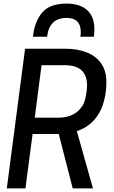

<svg xmlns="http://www.w3.org/2000/svg" viewBox="-20 -1052 638 1072"><path d="M499 0H386L308 -304H162L122 0H18L120 -780H344Q411 -780 463 -760Q515 -740 544.5 -698.5Q574 -657 574 -593Q574 -515 547 -448Q505 -351 409 -320ZM306 -395Q400 -395 442 -464Q454 -485 460 -518Q466 -551 466 -576Q466 -630 435.5 -659Q405 -688 342 -688H212L174 -395ZM504 -847H429Q431 -861 431 -873Q431 -952 352 -952Q255 -952 243 -847H164Q173 -932 215.5 -982Q258 -1032 352 -1032Q425 -1032 466 -996Q507 -960 507 -888Q507 -869 504 -847Z"/></svg>

Font: Tanohe Sans Medium
Style: Italic
Weight: 500
Designer: Village Type and Design LLC & Cristiano Sobral
Foundry: Cooper Hewitt Smithsonian Design Museum
Version: Version 1.00;September 29, 2021;FontCreator 13.0.0.2655 64-b